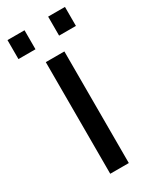

<svg xmlns="http://www.w3.org/2000/svg" viewBox="-180 -736 638 787"><g transform="rotate(-30 139.0 -342.5)"><path d="M94.7 0V-528.3H182.6V0ZM196.3 -595.2V-685.1H275.9V-595.2ZM3.9 -595.2V-685.1H84.5V-595.2Z"/></g></svg>

Font: Arial
Style: Regular
Weight: 400
Designer: Steve Matteson
Foundry: Ascender Corporation
Version: Version 2.00.3